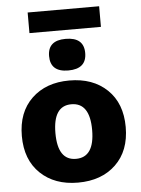

<svg xmlns="http://www.w3.org/2000/svg" viewBox="-59 -918 717 974"><g transform="rotate(-5 299.5 -431.0)"><path d="M483 -872V-767H119V-872ZM299 -722Q392 -722 392 -642Q392 -561 299 -561Q208 -561 208 -642Q208 -722 299 -722ZM299 -510Q419 -510 491.5 -440.5Q564 -371 564 -250Q564 -129 491.5 -59.5Q419 10 299 10Q180 10 107.5 -59.5Q35 -129 35 -250Q35 -371 107.5 -440.5Q180 -510 299 -510ZM299 -389Q206 -389 206 -250Q206 -111 299 -111Q393 -111 393 -250Q393 -389 299 -389Z"/></g></svg>

Font: Elaine Sans
Style: Bold
Weight: 700
Designer: Wei Huang
Foundry: Wei Huang
Version: Version 2.001;December 24, 2019;FontCreator 12.0.0.2547 64-b